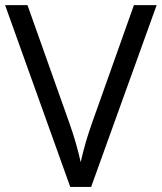

<svg xmlns="http://www.w3.org/2000/svg" viewBox="-20 -734 635 754"><path d="M505.9 -713.9H595.2L337.9 0H255.9L0 -713.9H87.9L252 -252Q280.3 -172.4 296.9 -97.2Q314.5 -176.3 342.8 -254.9Z"/></svg>

Font: OpenSans
Style: Regular
Weight: 400
Foundry: Ascender Corporation
Version: Version 1.10